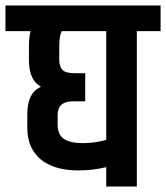

<svg xmlns="http://www.w3.org/2000/svg" viewBox="-54 -683 608 703"><path d="M335 -569H172Q163 -552 163 -514V-464Q163 -440 174.5 -427.5Q186 -415 218 -415H258V-312H213Q157 -312 157 -262V-227Q157 -190 180 -174.5Q203 -159 248.5 -159Q294 -159 335 -171ZM52 -514Q52 -547 58 -569H-34V-663H534V-569H447V0H335V-71Q285 -59 234 -59Q143 -59 94.5 -100Q46 -141 46 -214V-265Q46 -344 96 -365Q52 -390 52 -461Z"/></svg>

Font: Khand SemiBold
Style: Regular
Weight: 600
Designer: Devanagari: Sanchit Sawaria, Jyotish Sonowal; Latin: Satya Rajpurohit
Foundry: Indian Type Foundry
Version: Version 1.101;PS 1.0;hotconv 1.0.78;makeotf.lib2.5.61930; tt